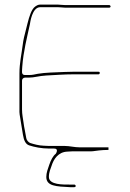

<svg xmlns="http://www.w3.org/2000/svg" viewBox="-20 -662 551 815"><path d="M187.5 89C187.5 68.3 195.5 52.6 199.1 41.3C207.4 15 226.1 -17.4 267.2 -18.5C271.4 -18.6 279 -19.5 285 -19.5H365C372 -19.5 378.2 -20.6 384.4 -21.4L400.4 -23.4C410.5 -24.7 425.8 -25.5 435 -25.5H440.4C440.4 -26.6 440.5 -28.9 440.5 -31C440.5 -33.3 440.5 -32.9 440.4 -36.5H320C295.8 -36.5 275.3 -42.5 255 -42.5H187C181.4 -42.5 176.4 -43.2 165.6 -43.5C144.6 -44.2 123.2 -50.1 108 -55.1C101.7 -57.2 92.8 -66.9 91.6 -75.2C88.6 -96.3 82.4 -119.8 79.6 -143.5C77.6 -160.1 73.5 -175.9 73.5 -198V-320C73.5 -326.8 79.2 -332.5 86 -332.5L102 -332.5C125.9 -332.5 144.2 -339.8 176.4 -341.5C213.5 -343.4 252.4 -346.5 292 -346.5H398C401.1 -346.5 403.5 -348.7 403.5 -352.5C403.5 -355.7 402 -357.5 398 -357.5H293C280.5 -357.5 267.4 -357.2 253.6 -356.5C215.2 -354.7 172.9 -354.4 140 -348.7C125.4 -346.1 119.5 -343.5 102 -343.5L86 -343.5C67.8 -343.5 74.5 -364 74.5 -378C74.5 -378.2 74.5 -378.6 74.5 -378.9C79.2 -443.9 95 -503.8 106.8 -558.6C108.3 -565.8 115.8 -631.5 151 -631.5L225 -631.5C236.3 -631.5 247.4 -629.5 256 -629.5H444C447 -629.5 449.5 -632.3 449.5 -634.5C449.5 -637.3 446 -640.5 444 -640.5H256C245.4 -640.5 232.3 -642.5 225 -642.5H151C141.9 -642.5 136.7 -639.1 129.9 -634.6C113.8 -623.8 104.4 -592.9 96.6 -562L82.1 -504.1C79.5 -493.4 77.8 -482.4 76.4 -471.5C71.4 -431.2 62.5 -394.1 62.5 -350.5V-198C62.5 -189.9 62.1 -182.8 63.4 -175.8C68.4 -147.4 72.8 -118.7 77.3 -90.5C81.2 -66.1 88.6 -49.9 103.9 -44.9C126 -37.7 156.1 -31.5 187 -31.5L209 -31.5C232.1 -31.5 216.5 -9 216.5 -9C205.1 -0.5 195.6 18 188.9 37.9C183.5 53.9 176.5 71 176.5 89C176.5 128.5 218.6 129.5 277.3 132.5H295C299.6 132.5 301.5 129.7 301.5 127.5C301.5 124.7 298 121.5 296 121.5H278C248.8 121.5 187.5 123.4 187.5 89Z"/></svg>

Font: CiSf OpenHand
Style: Hln
Weight: 400
Foundry: Cannot Into Space Fonts
Version: Version 0.7892